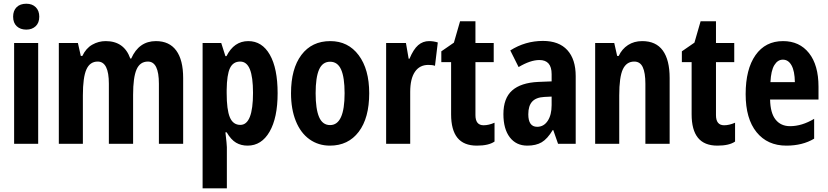

<svg xmlns="http://www.w3.org/2000/svg" viewBox="-20 -776 4467 1036"><path d="M186 0H56.2V-543.9H186ZM50.8 -686Q50.8 -718.3 69.6 -737.1Q88.4 -755.9 122.1 -755.9Q153.8 -755.9 172.9 -737.1Q191.9 -718.3 191.9 -686Q191.9 -652.8 172.4 -634.5Q152.8 -616.2 122.1 -616.2Q89.8 -616.2 70.3 -634.5Q50.8 -652.8 50.8 -686Z M837.4 0V-324.2Q837.4 -443.8 778.3 -443.8Q735.4 -443.8 716.8 -401.1Q698.2 -358.4 698.2 -264.2V0H567.4V-324.2Q567.4 -443.8 507.3 -443.8Q465.3 -443.8 446.3 -401.4Q427.2 -358.9 427.2 -261.2V0H297.4V-543.9H400.4L416 -474.1H424.3Q443.8 -515.6 477.8 -534.9Q511.7 -554.2 550.3 -554.2Q649.9 -554.2 683.1 -460H688Q729.5 -554.2 821.3 -554.2Q893.6 -554.2 930.9 -503.4Q968.3 -452.6 968.3 -355V0Z M1315.9 9.8Q1280.8 9.8 1253.7 -6.1Q1226.6 -22 1203.1 -62H1196.3Q1204.1 4.4 1204.1 18.1V240.2H1073.2V-543.9H1173.8L1196.3 -473.1H1202.1Q1242.7 -554.2 1319.8 -554.2Q1394 -554.2 1436 -480.7Q1478 -407.2 1478 -272.9Q1478 -140.6 1434.6 -65.4Q1391.1 9.8 1315.9 9.8ZM1275.9 -443.8Q1237.8 -443.8 1220.9 -408.4Q1204.1 -373 1203.1 -291V-273.9Q1203.1 -184.1 1220.2 -143.1Q1237.3 -102.1 1276.9 -102.1Q1345.2 -102.1 1345.2 -274.9Q1345.2 -359.9 1328.4 -401.9Q1311.5 -443.8 1275.9 -443.8Z M1972.2 -272.9Q1972.2 -139.2 1915.5 -64.7Q1858.9 9.8 1760.3 9.8Q1697.8 9.8 1649.9 -24.4Q1602.1 -58.6 1576.2 -122.8Q1550.3 -187 1550.3 -272.9Q1550.3 -405.3 1606.4 -479.7Q1662.6 -554.2 1762.2 -554.2Q1858.4 -554.2 1915.3 -478.3Q1972.2 -402.3 1972.2 -272.9ZM1683.1 -272.9Q1683.1 -188 1701.7 -144.5Q1720.2 -101.1 1761.2 -101.1Q1839.4 -101.1 1839.4 -272.9Q1839.4 -358.4 1820.6 -400.6Q1801.8 -442.9 1761.2 -442.9Q1720.2 -442.9 1701.7 -400.6Q1683.1 -358.4 1683.1 -272.9Z M2295.4 -554.2Q2319.3 -554.2 2342.3 -546.9L2327.1 -420.9Q2313.5 -425.8 2291.5 -425.8Q2244.1 -425.8 2218.8 -388.4Q2193.4 -351.1 2193.4 -279.8V0H2063.5V-543.9H2170.4L2185.1 -459H2189.5Q2210.9 -510.3 2236.3 -532.2Q2261.7 -554.2 2295.4 -554.2Z M2589.4 -100.1Q2616.7 -100.1 2648.4 -113.8V-12.2Q2616.7 9.8 2553.2 9.8Q2482.4 9.8 2448.2 -32.5Q2414.1 -74.7 2414.1 -159.2V-440.9H2361.3V-499L2429.2 -545.9L2462.4 -661.1H2545.4V-543.9H2644V-440.9H2545.4V-154.8Q2545.4 -100.1 2589.4 -100.1Z M2991.2 0 2965.3 -74.2H2962.4Q2933.6 -26.4 2902.8 -8.3Q2872.1 9.8 2825.2 9.8Q2765.1 9.8 2730.7 -35.2Q2696.3 -80.1 2696.3 -160.2Q2696.3 -246.1 2743.4 -287.8Q2790.5 -329.6 2884.3 -334L2956.5 -336.9V-376Q2956.5 -452.1 2890.6 -452.1Q2841.8 -452.1 2778.3 -414.1L2733.4 -503.9Q2814.5 -555.2 2909.7 -555.2Q2996.1 -555.2 3041.3 -505.6Q3086.4 -456.1 3086.4 -365.2V0ZM2878.4 -91.8Q2914.1 -91.8 2935.3 -123.8Q2956.5 -155.8 2956.5 -209V-254.9L2916.5 -252.9Q2872.1 -250.5 2851.3 -227.5Q2830.6 -204.6 2830.6 -159.2Q2830.6 -91.8 2878.4 -91.8Z M3462.4 0V-324.2Q3462.4 -383.3 3448.2 -413.6Q3434.1 -443.8 3402.3 -443.8Q3360.4 -443.8 3340.8 -402.1Q3321.3 -360.4 3321.3 -261.2V0H3191.4V-543.9H3294.4L3310.1 -474.1H3318.4Q3335.9 -511.7 3368.7 -533Q3401.4 -554.2 3445.3 -554.2Q3519.5 -554.2 3556.4 -503.4Q3593.3 -452.6 3593.3 -355V0Z M3887.2 -100.1Q3914.6 -100.1 3946.3 -113.8V-12.2Q3914.6 9.8 3851.1 9.8Q3780.3 9.8 3746.1 -32.5Q3711.9 -74.7 3711.9 -159.2V-440.9H3659.2V-499L3727.1 -545.9L3760.3 -661.1H3843.3V-543.9H3941.9V-440.9H3843.3V-154.8Q3843.3 -100.1 3887.2 -100.1Z M4223.1 9.8Q4121.1 9.8 4062.3 -62.7Q4003.4 -135.3 4003.4 -268.1Q4003.4 -402.8 4056.6 -478.5Q4109.9 -554.2 4205.1 -554.2Q4293.9 -554.2 4345.2 -489.5Q4396.5 -424.8 4396.5 -308.1V-238.8H4135.3Q4136.7 -166 4165 -130.6Q4193.4 -95.2 4243.2 -95.2Q4306.6 -95.2 4373 -134.8V-27.8Q4310.5 9.8 4223.1 9.8ZM4204.1 -454.1Q4176.3 -454.1 4158.2 -424.6Q4140.1 -395 4137.2 -333H4269Q4268.1 -392.6 4251 -423.3Q4233.9 -454.1 4204.1 -454.1Z"/></svg>

Font: TypoPRO Open Sans Condensed
Style: Bold
Weight: 700
Width: 3
Foundry: Ascender Corporation
Version: Version 1.11